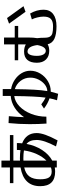

<svg xmlns="http://www.w3.org/2000/svg" viewBox="901 -1681 829 2671"><g transform="rotate(-90 1315.5 -345.5)"><path d="M321 -51Q294 -41 264 -41Q208 -41 182.5 -78.5Q157 -116 157 -201Q157 -297 196 -350.5Q235 -404 321 -423ZM417 -114V-434Q427 -435 449 -435Q508 -435 558 -427Q545 -331 507.5 -249Q470 -167 417 -114ZM800 -250Q800 -396 657 -452Q661 -484 661 -525H565Q565 -509 563 -475Q509 -483 449 -483Q427 -483 417 -482V-574H772V-622H417V-740H321V-622H103V-574H321V-474Q61 -430 61 -201Q61 7 264 7Q289 7 321 2V30H417V-33Q503 -80 564.5 -174.5Q626 -269 649 -391Q704 -348 704 -250Q704 -150 614 19L698 41Q750 -56 775 -127Q800 -198 800 -250Z M1571 -338Q1571 -279 1544.5 -225Q1518 -171 1475 -137Q1432 -103 1384 -102Q1397 -178 1403 -283Q1409 -388 1411 -554Q1482 -532 1526.5 -473Q1571 -414 1571 -338ZM1667 -338Q1667 -402 1633.5 -458.5Q1600 -515 1542 -554Q1484 -593 1412 -606V-722H1316V-611Q1228 -604 1151.5 -555Q1075 -506 1021 -425Q1024 -525 1035 -637L939 -641Q924 -496 924 -347Q924 -222 932 -113L1028 -115Q1028 -227 1067 -326.5Q1106 -426 1172 -489Q1238 -552 1315 -562Q1313 -405 1308 -302Q1303 -199 1293 -126Q1252 -145 1199 -186L1141 -148Q1209 -96 1283 -71Q1273 -16 1256 33L1346 49Q1364 -6 1375 -54H1380Q1455 -54 1521 -93.5Q1587 -133 1627 -198.5Q1667 -264 1667 -338Z M2024 -242Q2014 -184 1993.5 -153.5Q1973 -123 1944 -123Q1912 -123 1893 -156.5Q1874 -190 1874 -247Q1874 -308 1889.5 -342.5Q1905 -377 1933 -377Q2006 -377 2024 -242ZM2400 -662 2322 -634 2487 -405 2565 -433ZM2463 -341 2381 -317Q2397 -288 2408.5 -240.5Q2420 -193 2420 -154Q2420 -84 2388 -53Q2356 -22 2285 -22Q2223 -22 2189.5 -31Q2156 -40 2141 -66Q2126 -92 2126 -144Q2126 -199 2120 -242Q2129 -295 2129 -364V-507H2290V-555H2129V-704H2033V-555H1813V-507H2033V-401Q1992 -425 1933 -425Q1857 -425 1817.5 -379.5Q1778 -334 1778 -247Q1778 -167 1822.5 -121Q1867 -75 1944 -75Q1998 -75 2035 -97Q2050 -32 2112.5 -3Q2175 26 2285 26Q2395 26 2455.5 -20.5Q2516 -67 2516 -154Q2516 -249 2463 -341Z"/></g></svg>

Font: LXGW Marker Gothic
Style: Regular
Weight: 400
Version: Version 1.001